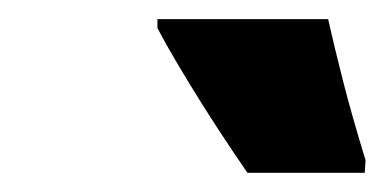

<svg xmlns="http://www.w3.org/2000/svg" viewBox="-20 -786 401 200"><path d="M237.8 -606Q226.1 -622.6 207.3 -651.4Q188.5 -680.2 170.9 -709.5Q153.3 -738.8 144 -756.8V-766.1H321.8Q328.1 -737.8 337.4 -701.4Q346.7 -665 360.8 -619.1L359.9 -606Z"/></svg>

Font: Open Sans Condensed ExtraBold
Style: Italic
Weight: 800
Width: 3
Italic angle: -12°
Designer: Monotype Design Team
Foundry: Monotype Imaging Inc.
Version: Version 3.003; ttfautohint (v1.8.4)